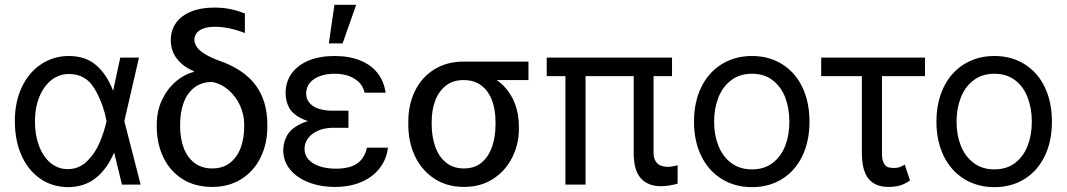

<svg xmlns="http://www.w3.org/2000/svg" viewBox="-20 -771 4457 802"><path d="M42 -265.6Q42 -344.7 70.8 -406.2Q99.6 -467.8 151.4 -502.4Q203.1 -537.1 267.6 -537.1Q336.9 -537.1 381.3 -499Q425.8 -460.9 452.1 -392.6H484.4L499 -266.6L567.4 0H489.3L424.8 -266.6Q410.2 -341.8 374 -401.9Q337.9 -461.9 268.6 -461.9Q227.5 -461.9 195.3 -437Q163.1 -412.1 144.5 -366.7Q126 -321.3 126 -263.7Q126 -207 143.1 -161.6Q160.2 -116.2 191.4 -90.3Q222.7 -64.5 262.7 -64.5Q309.6 -64.5 343.3 -97.2Q377 -129.9 396 -174.8Q415 -219.7 424.8 -263.7L482.4 -530.3H560.5L499 -263.7L484.4 -132.8H456.1Q427.7 -65.4 379.9 -27.3Q332 10.7 262.7 10.7Q197.3 9.8 147 -25.4Q96.7 -60.5 69.3 -123Q42 -185.5 42 -265.6Z M875 -739.3Q911.1 -739.3 940.4 -733.4Q969.7 -727.5 1002.9 -714.8V-632.8Q977.5 -643.6 943.4 -651.4Q909.2 -659.2 877 -659.2Q836.9 -659.2 814.5 -644.5Q792 -629.9 792 -604.5Q792 -590.8 800.8 -576.7Q809.6 -562.5 832.5 -547.4Q855.5 -532.2 895.5 -517.6Q999 -481.4 1047.9 -415Q1096.7 -348.6 1096.7 -251V-242.2Q1096.7 -170.9 1068.8 -113.8Q1041 -56.6 988.8 -23.4Q936.5 9.8 866.2 9.8Q794.9 9.8 742.7 -22.9Q690.4 -55.7 662.6 -113.3Q634.8 -170.9 634.8 -242.2V-251Q634.8 -305.7 655.8 -351.6Q676.8 -397.5 712.4 -428.7Q748 -460 790 -470.7V-473.6Q745.1 -492.2 719.2 -525.4Q693.4 -558.6 693.4 -603.5Q693.4 -644.5 715.3 -675.3Q737.3 -706.1 778.3 -722.7Q819.3 -739.3 875 -739.3ZM866.2 -67.4Q911.1 -67.4 940.9 -90.8Q970.7 -114.3 985.4 -153.8Q1000 -193.4 1000 -242.2V-252Q1000 -291 983.4 -328.6Q966.8 -366.2 936 -393.6Q905.3 -420.9 866.2 -428.7Q822.3 -428.7 792 -405.3Q761.7 -381.8 747.1 -341.8Q732.4 -301.8 732.4 -252V-242.2Q732.4 -193.4 747.1 -153.8Q761.7 -114.3 792 -90.8Q822.3 -67.4 866.2 -67.4Z M1435.5 -276.4V-237.3H1372.1Q1336.9 -237.3 1309.6 -225.6Q1282.2 -213.9 1267.1 -193.8Q1252 -173.8 1252 -148.4Q1252 -124 1268.1 -105.5Q1284.2 -86.9 1314 -76.7Q1343.8 -66.4 1382.8 -66.4Q1440.4 -66.4 1471.7 -87.9Q1502.9 -109.4 1512.7 -154.3H1600.6Q1594.7 -105.5 1565.9 -68.4Q1537.1 -31.2 1489.3 -10.7Q1441.4 9.8 1378.9 9.8Q1317.4 9.8 1268.1 -9.8Q1218.8 -29.3 1190.9 -64Q1163.1 -98.6 1163.1 -143.6Q1163.1 -177.7 1180.2 -207Q1197.3 -236.3 1241.7 -256.3Q1286.1 -276.4 1363.3 -276.4ZM1172.9 -380.9Q1172.9 -429.7 1198.7 -464.8Q1224.6 -500 1270.5 -518.6Q1316.4 -537.1 1377 -537.1Q1437.5 -537.1 1483.4 -519Q1529.3 -501 1556.6 -466.3Q1584 -431.6 1590.8 -383.8H1502.9Q1495.1 -419.9 1461.9 -441.4Q1428.7 -462.9 1377 -462.9Q1341.8 -462.9 1314.9 -452.6Q1288.1 -442.4 1273.4 -423.8Q1258.8 -405.3 1258.8 -380.9Q1258.8 -347.7 1287.6 -328.1Q1316.4 -308.6 1372.1 -308.6H1435.5V-253.9H1363.3Q1288.1 -253.9 1246.1 -272.9Q1204.1 -292 1188.5 -319.8Q1172.9 -347.7 1172.9 -380.9ZM1377 -751H1467.8L1411.1 -589.8H1353.5Z M1916 -513.7Q1926.8 -512.7 1936.5 -507.3Q1946.3 -502 1959 -491.2Q1965.8 -486.3 1974.1 -481Q1982.4 -475.6 1992.2 -470.2Q2002 -464.8 2011.7 -460Q2053.7 -443.4 2084.5 -411.6Q2115.2 -379.9 2131.3 -336.9Q2147.5 -293.9 2147.5 -242.2V-232.4Q2147.5 -168.9 2119.6 -113.3Q2091.8 -57.6 2040 -23.9Q1988.3 9.8 1918 9.8Q1847.7 9.8 1794.9 -24.4Q1742.2 -58.6 1713.9 -117.7Q1685.5 -176.8 1685.5 -251V-262.7Q1685.5 -334 1713.4 -391.1Q1741.2 -448.2 1793.9 -481Q1846.7 -513.7 1916 -513.7ZM1918 -67.4Q1962.9 -67.4 1992.2 -92.3Q2021.5 -117.2 2035.6 -158.7Q2049.8 -200.2 2049.8 -251V-262.7Q2049.8 -311.5 2035.6 -350.6Q2021.5 -389.6 1991.7 -413.1Q1961.9 -436.5 1916 -436.5Q1872.1 -436.5 1842.3 -413.1Q1812.5 -389.6 1797.9 -350.6Q1783.2 -311.5 1783.2 -262.7V-251Q1783.2 -200.2 1797.9 -158.7Q1812.5 -117.2 1842.8 -92.3Q1873 -67.4 1918 -67.4ZM2187.5 -436.5H1916V-513.7H2187.5Z M2787.1 -453.1H2263.7V-530.3H2787.1ZM2425.8 0H2341.8V-530.3H2425.8ZM2710 -530.3V-132.8Q2710 -110.4 2718.8 -97.2Q2727.5 -84 2740.7 -79.1Q2753.9 -74.2 2769.5 -74.2Q2779.3 -74.2 2790 -76.2Q2800.8 -78.1 2808.6 -80.1Q2808.6 -81.1 2809.6 -81.1Q2810.5 -81.1 2810.5 -81.1V-3.9Q2773.4 6.8 2740.2 6.8Q2687.5 6.8 2657.2 -25.9Q2627 -58.6 2627 -131.8V-530.3Z M2878.9 -262.7Q2878.9 -344.7 2909.2 -406.7Q2939.5 -468.8 2994.6 -502.9Q3049.8 -537.1 3121.1 -537.1Q3192.4 -537.1 3247.1 -502.9Q3301.8 -468.8 3331.5 -406.7Q3361.3 -344.7 3361.3 -262.7Q3361.3 -181.6 3331.5 -119.6Q3301.8 -57.6 3247.1 -23.4Q3192.4 10.7 3121.1 10.7Q3049.8 10.7 2994.6 -23.4Q2939.5 -57.6 2909.2 -119.6Q2878.9 -181.6 2878.9 -262.7ZM3277.3 -262.7Q3277.3 -317.4 3260.3 -362.8Q3243.2 -408.2 3208 -435.5Q3172.9 -462.9 3121.1 -462.9Q3069.3 -462.9 3033.7 -435.5Q2998 -408.2 2980.5 -362.8Q2962.9 -317.4 2962.9 -262.7Q2962.9 -208 2980.5 -163.1Q2998 -118.2 3033.7 -90.8Q3069.3 -63.5 3121.1 -63.5Q3172.9 -63.5 3208 -90.8Q3243.2 -118.2 3260.3 -163.1Q3277.3 -208 3277.3 -262.7Z M3843.8 -453.1H3410.2V-530.3H3843.8ZM3664.1 -530.3V-129.9Q3664.1 -102.5 3671.9 -88.9Q3679.7 -75.2 3690.4 -72.3Q3701.2 -69.3 3716.8 -69.3Q3728.5 -69.3 3740.2 -73.7Q3752 -78.1 3758.8 -84L3781.2 -17.6Q3759.8 -2 3738.8 3.9Q3717.8 9.8 3691.4 9.8Q3635.7 9.8 3607.9 -24.4Q3580.1 -58.6 3580.1 -133.8V-530.3Z M3891.6 -262.7Q3891.6 -344.7 3921.9 -406.7Q3952.1 -468.8 4007.3 -502.9Q4062.5 -537.1 4133.8 -537.1Q4205.1 -537.1 4259.8 -502.9Q4314.5 -468.8 4344.2 -406.7Q4374 -344.7 4374 -262.7Q4374 -181.6 4344.2 -119.6Q4314.5 -57.6 4259.8 -23.4Q4205.1 10.7 4133.8 10.7Q4062.5 10.7 4007.3 -23.4Q3952.1 -57.6 3921.9 -119.6Q3891.6 -181.6 3891.6 -262.7ZM4290 -262.7Q4290 -317.4 4272.9 -362.8Q4255.9 -408.2 4220.7 -435.5Q4185.5 -462.9 4133.8 -462.9Q4082 -462.9 4046.4 -435.5Q4010.7 -408.2 3993.2 -362.8Q3975.6 -317.4 3975.6 -262.7Q3975.6 -208 3993.2 -163.1Q4010.7 -118.2 4046.4 -90.8Q4082 -63.5 4133.8 -63.5Q4185.5 -63.5 4220.7 -90.8Q4255.9 -118.2 4272.9 -163.1Q4290 -208 4290 -262.7Z"/></svg>

Font: WEMIX Pretendard Variable
Style: Regular
Weight: 400
Designer: Base glyphs from Inter by Rasmus Andersson; Hangeul glyphs from Noto Sans CJK(Source Han Sans) by Jang Soo-young and Kan
Foundry: Kil Hyung-jin
Version: Version 1.000;Glyphs 3.2 (3208)